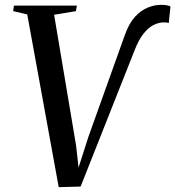

<svg xmlns="http://www.w3.org/2000/svg" viewBox="-20 -766 724 793"><path d="M222.5 7 92.5 -706.5 34.5 -720 37.5 -743H297.5L293.5 -720L203.5 -705L294 -166.5L309 -34L290.5 -30.5L345 -200.5L495.5 -621Q512.5 -669 537 -696Q561.5 -723 589.8 -734.5Q618 -746 645 -746Q661 -746 671 -743.8Q681 -741.5 684 -739L677 -671Q672.5 -672.5 668.2 -673Q664 -673.5 656.5 -673.5Q636 -673.5 614.2 -662.8Q592.5 -652 572 -626Q551.5 -600 534 -553.5L313 4.5Z"/></svg>

Font: Merriweather 120pt
Style: Italic
Weight: 400
Italic angle: -7.8°
Version: Version 2.101